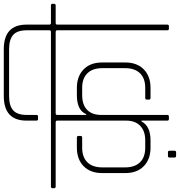

<svg xmlns="http://www.w3.org/2000/svg" viewBox="2 -924 950 1014"><g transform="rotate(-90 477.0 -417.0)"><path d="M188 29Q188 38 180 38H160Q152 38 152 29V4Q152 -5 160 -5H180Q188 -5 188 4ZM377 -590V-437H381Q402 -486 481 -486H520Q581 -486 617.5 -450.5Q654 -415 654 -353V-230Q654 -168 617.5 -132.5Q581 -97 520 -97H467Q458 -97 458 -105V-117Q458 -125 467 -125H520Q570 -125 597 -152.5Q624 -180 624 -231V-352Q624 -403 597 -430.5Q570 -458 520 -458H481Q431 -458 404 -432Q377 -406 377 -357V-9Q377 0 369 0H355Q347 0 347 -9V-145H343Q318 -97 243 -97H204Q143 -97 106.5 -132.5Q70 -168 70 -230V-353Q70 -415 106.5 -450.5Q143 -486 204 -486H257Q266 -486 266 -478V-466Q266 -458 257 -458H204Q154 -458 127 -430.5Q100 -403 100 -352V-231Q100 -180 127 -152.5Q154 -125 204 -125H243Q292 -125 319.5 -151.5Q347 -178 347 -226V-590Q347 -598 338 -598H-1Q-10 -598 -10 -606V-615Q-10 -623 -1 -623H725Q734 -623 734 -615V-606Q734 -598 725 -598H386Q377 -598 377 -590Z M863 -623H955Q964 -623 964 -615V-606Q964 -598 955 -598H863Q854 -598 854 -590V-9Q854 0 846 0H832Q824 0 824 -9V-590Q824 -598 815 -598H724Q715 -598 715 -606V-615Q715 -623 724 -623H815Q824 -623 824 -631V-751Q824 -801 799.5 -822.5Q775 -844 724 -844H477Q426 -844 401.5 -822.5Q377 -801 377 -751V-700Q377 -691 369 -691H355Q347 -691 347 -700V-752Q347 -872 477 -872H724Q854 -872 854 -752V-631Q854 -623 863 -623Z"/></g></svg>

Font: Rajdhani Light
Style: Regular
Weight: 300
Designer: Satya Rajpurohit, Jyotish Sonowal
Foundry: Indian Type Foundry
Version: Version 1.201;PS 1.0;hotconv 1.0.78;makeotf.lib2.5.61930; tt